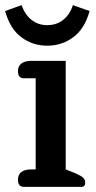

<svg xmlns="http://www.w3.org/2000/svg" viewBox="-22 -728 375 748"><path d="M-2 -685 62 -708Q75 -671 101 -650.5Q127 -630 162 -630Q198 -630 224 -650.5Q250 -671 262 -708L327 -685Q308 -616 263.5 -583Q219 -550 162 -550Q105 -550 61 -583Q17 -616 -2 -685ZM71 0Q48 0 48 -28Q48 -68 101 -68H117V-423H71Q48 -423 48 -451Q48 -471 62 -481Q76 -491 101 -491H234V-68L274 -52Q294 -43 302 -35.5Q310 -28 310 -17Q310 0 295 0Z"/></svg>

Font: Maitree Semibold
Style: Regular
Weight: 600
Designer: CadsonDemak Team
Foundry: CadsonDemak
Version: Version 1.010